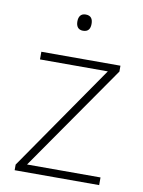

<svg xmlns="http://www.w3.org/2000/svg" viewBox="-83 -782 624 839"><g transform="rotate(10 229.5 -362.0)"><path d="M229 -724C207 -724 198 -709 198 -688C198 -667 207 -652 229 -652C253 -652 261 -667 261 -688C261 -709 253 -724 229 -724ZM416 0V-34H90L417 -504V-530H66V-496H367L41 -25V0Z"/></g></svg>

Font: Noto Sans Sinhala ExtraLight
Style: Regular
Weight: 200
Designer: Jelle Bosma - Monotype Design Team
Foundry: Monotype Imaging Inc.
Version: Version 2.006